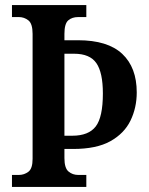

<svg xmlns="http://www.w3.org/2000/svg" viewBox="-20 -734 585 754"><path d="M27 0V-47H54Q75 -47 91.5 -59.5Q108 -72 108 -110V-601Q108 -641 91.5 -654Q75 -667 54 -667H27V-714H319V-667H287Q263 -667 248 -654Q233 -641 233 -601V-576H286Q403 -576 460 -522.5Q517 -469 517 -371Q517 -311 492.5 -260.5Q468 -210 413.5 -179.5Q359 -149 267 -149H233V-113Q233 -74 249 -60.5Q265 -47 287 -47H319V0ZM264 -201Q328 -201 356 -237.5Q384 -274 384 -367Q384 -449 358.5 -486Q333 -523 271 -523H233V-201Z"/></svg>

Font: Noto Serif Lao Condensed SemiBold
Style: Regular
Weight: 600
Width: 3
Designer: Monotype Design Team
Foundry: Monotype Imaging Inc.
Version: Version 2.003; ttfautohint (v1.8.4.7-5d5b)